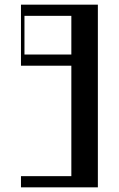

<svg xmlns="http://www.w3.org/2000/svg" viewBox="-20 -804 510 824"><path d="M70 -48H286.2V-522H70V-784H400V0H70ZM286.2 -570V-736H85V-570Z"/></svg>

Font: Facade Sud
Style: Regular
Weight: 100
Designer: Éléonore Fines
Foundry: Velvetyne Type Foundry
Version: Version 1.001;Glyphs 3.2 (3202)